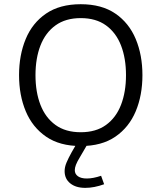

<svg xmlns="http://www.w3.org/2000/svg" viewBox="-20 -702 781 930"><path d="M371.1 -681.6Q472.7 -681.6 538.8 -636.2Q605 -590.8 637.5 -512.9Q669.9 -435.1 669.9 -337.9Q669.9 -240.7 637.5 -163.1Q605 -85.4 538.8 -40Q472.7 5.4 371.1 5.4Q269.5 5.4 203.4 -40Q137.2 -85.4 104.7 -163.1Q72.3 -240.7 72.3 -337.9Q72.3 -435.1 104.5 -512.9Q136.7 -590.8 203.1 -636.2Q269.5 -681.6 371.1 -681.6ZM371.1 -614.3Q297.9 -614.3 249 -579.1Q200.2 -543.9 176 -481.7Q151.9 -419.4 151.9 -337.9Q151.9 -256.3 176 -194.1Q200.2 -131.8 248.8 -96.7Q297.4 -61.5 371.1 -61.5Q444.8 -61.5 493.4 -96.7Q542 -131.8 566.2 -194.3Q590.3 -256.8 590.3 -337.9Q590.3 -419.4 566.2 -481.7Q542 -543.9 493.4 -579.1Q444.8 -614.3 371.1 -614.3ZM469.7 149.4 484.4 190.4Q436 208 393.1 208Q347.2 208 320.1 186Q293 164.1 293 127Q293 107.4 302 85.9Q311 64.5 326.7 36.1L347.2 0.5V-3.9L399.9 -0.5L401.4 0.5L367.2 59.1Q353.5 81.5 347.9 96.2Q342.3 110.8 342.3 122.1Q342.3 141.1 357.7 151.9Q373 162.6 400.4 162.6Q431.2 162.6 469.7 149.4Z"/></svg>

Font: Estedad-FD Regular
Style: FD-Regular
Weight: 400
Designer: Amin Abedi
Version: Version 7.3